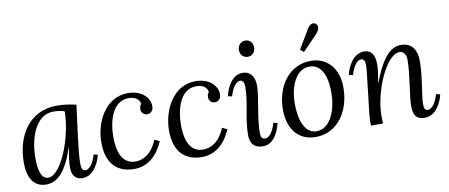

<svg xmlns="http://www.w3.org/2000/svg" viewBox="-68 -1037 3091 1322"><g transform="rotate(-10 1477.5 -376.0)"><path d="M362.3 -212.9C352.1 -163.1 344.2 -116.7 344.2 -79.1C344.2 -24.9 364.3 11.2 418 11.2C498 11.2 539.1 -83 548.3 -129.9L520 -135.7C500 -64.9 469.2 -39.1 447.3 -39.1C418 -39.1 418.9 -71.8 418.9 -99.1C418.9 -164.1 442.4 -335 463.4 -494.1C419.9 -504.9 369.1 -511.2 329.1 -511.2C134.3 -511.2 37.1 -350.1 37.1 -163.1C37.1 -37.1 92.3 11.2 164.1 11.2C219.2 11.2 295.9 -16.1 359.4 -212.9ZM298.3 -475.1C329.1 -475.1 356 -471.2 376 -462.9C375 -284.2 277.3 -32.7 186 -32.7C137.2 -32.7 121.1 -94.7 121.1 -179.7C121.1 -326.7 177.2 -475.1 298.3 -475.1Z M949.7 -163.6C911.1 -68.4 849.1 -38.1 796.9 -38.1C726.1 -38.1 674.8 -90.8 674.8 -231C674.8 -336.9 709 -476.1 824.7 -476.1C863.8 -476.1 897 -460 903.8 -422.9C893.1 -411.1 891.1 -397 891.1 -385.3C891.1 -369.6 902.3 -343.8 933.6 -344.7C960 -345.2 976.1 -365.2 976.1 -394C976.1 -460 912.1 -511.2 826.2 -511.2C660.2 -511.2 586.9 -338.9 586.9 -208C586.9 -58.1 662.1 11.2 779.8 11.2C857.9 11.2 934.1 -31.2 984.9 -147Z M1422.9 -163.6C1384.3 -68.4 1322.3 -38.1 1270 -38.1C1199.2 -38.1 1147.9 -90.8 1147.9 -231C1147.9 -336.9 1182.1 -476.1 1297.9 -476.1C1336.9 -476.1 1370.1 -460 1377 -422.9C1366.2 -411.1 1364.3 -397 1364.3 -385.3C1364.3 -369.6 1375.5 -343.8 1406.7 -344.7C1433.1 -345.2 1449.2 -365.2 1449.2 -394C1449.2 -460 1385.3 -511.2 1299.3 -511.2C1133.3 -511.2 1060.1 -338.9 1060.1 -208C1060.1 -58.1 1135.3 11.2 1252.9 11.2C1331.1 11.2 1407.2 -31.2 1458 -147Z M1684.1 -727.1C1655.3 -727.1 1629.9 -704.1 1629.9 -669.9C1629.9 -636.2 1653.8 -613.8 1683.1 -613.8C1711.9 -613.8 1736.8 -636.2 1736.8 -669.9C1736.8 -704.1 1714.8 -727.1 1684.1 -727.1ZM1528.8 -364.3C1548.8 -435.1 1580.1 -460.9 1602.1 -460.9C1625 -460.9 1629.9 -433.1 1629.9 -416C1629.9 -302.2 1590.8 -198.7 1590.8 -83C1590.8 -21 1620.1 11.2 1681.2 11.2C1755.9 11.2 1793 -73.7 1805.2 -129.9L1776.9 -135.7C1756.8 -64.9 1726.1 -39.1 1704.1 -39.1C1682.1 -39.1 1672.9 -53.7 1672.9 -81.1C1672.9 -192.9 1710.9 -327.1 1710.9 -407.2C1710.9 -469.2 1683.1 -511.2 1627 -511.2C1546.9 -511.2 1510.3 -417 1501 -370.1Z M2045.4 -599.1 2069.3 -579.1 2172.4 -686C2207 -723.1 2193.4 -747.1 2185.1 -754.9C2179.2 -761.2 2150.4 -776.9 2123 -731ZM2104.5 -511.2C1950.7 -511.2 1857.4 -375 1857.4 -212.9C1857.4 -88.9 1917.5 11.2 2049.3 11.2C2204.6 11.2 2294.4 -130.9 2294.4 -292C2294.4 -432.1 2212.4 -511.2 2104.5 -511.2ZM2089.4 -474.1C2187.5 -472.2 2208.5 -355 2206.5 -261.2C2204.6 -164.1 2164.6 -24.9 2058.6 -26.9C1966.3 -28.8 1943.4 -153.8 1945.3 -246.1C1947.3 -374 2000.5 -475.1 2089.4 -474.1Z M2535.2 -283.2C2548.3 -356 2582 -511.2 2476.1 -511.2C2396.5 -511.2 2355.5 -417 2346.2 -370.1L2374 -364.3C2394 -435.1 2425.3 -460.9 2447.3 -460.9C2470.2 -460.9 2474.1 -439.9 2474.1 -416C2474.1 -386.2 2473.1 -382.3 2455.1 -226.1C2440.4 -100.1 2435.1 -60.1 2435.1 -25.9C2435.1 -15.1 2435.1 -8.8 2436 0H2520C2519 -17.1 2518.1 -33.2 2518.1 -53.2C2518.1 -222.2 2623 -464.4 2715.3 -464.4C2754.4 -464.4 2762.2 -426.3 2762.2 -403.3C2762.2 -296.4 2731.4 -159.7 2731.4 -85.4C2731.4 -23.4 2749 11.2 2812.5 11.2C2892.1 11.2 2933.1 -82.5 2942.4 -129.4L2914.1 -135.7C2894 -64.5 2863.3 -38.6 2841.3 -38.6C2817.4 -38.6 2814.5 -60.5 2814.5 -85.4C2814.5 -142.6 2844.2 -270.5 2844.2 -381.3C2844.2 -450.7 2815.4 -511.2 2735.4 -511.2C2670.4 -511.2 2606.4 -465.3 2538.1 -283.2Z"/></g></svg>

Font: Lora Italic
Style: Regular
Weight: 400
Italic angle: -3°
Designer: Olga Karpushina, Alexei Vanyashin
Foundry: Cyreal
Version: Version 1.011;PS 001.011;hotconv 1.0.70;makeotf.lib2.5.58329